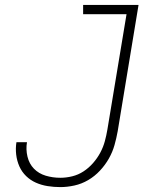

<svg xmlns="http://www.w3.org/2000/svg" viewBox="-20 -755 640 783"><path d="M226 8Q200 8 174.5 4Q149 0 126.5 -10Q104 -20 86.5 -37Q69 -54 59 -76.5Q49 -99 46 -124.5Q43 -150 47 -175H90Q85 -146 92 -116.5Q99 -87 118.5 -67Q138 -47 166.5 -38.5Q195 -30 226 -30Q250 -30 274.5 -36Q299 -42 320.5 -56Q342 -70 359.5 -90Q377 -110 389 -132.5Q401 -155 407.5 -179Q414 -203 418 -227L496 -697H319V-735H545L460 -220Q455 -192 447 -163.5Q439 -135 424 -108.5Q409 -82 387.5 -59Q366 -36 339.5 -20.5Q313 -5 283.5 1.5Q254 8 226 8Z"/></svg>

Font: Iosevka Etoile XLtObl
Style: Regular
Weight: 200
Italic angle: -9°
Designer: Belleve Invis
Foundry: Belleve Invis
Version: Version 15.5.2; ttfautohint (v1.8.4)